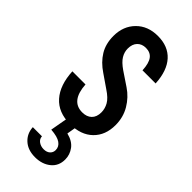

<svg xmlns="http://www.w3.org/2000/svg" viewBox="-238 -561 817 817"><g transform="rotate(45 170.0 -152.5)"><path d="M176 10Q106 10 67.5 -33.5Q29 -77 25 -156H104Q107 -109 125.5 -85.5Q144 -62 178 -62Q205 -62 220.5 -77Q236 -92 236 -120Q236 -142 224.5 -162.5Q213 -183 181 -204L123 -244Q84 -270 63 -304.5Q42 -339 42 -386Q42 -445 79 -482.5Q116 -520 176 -520Q238 -520 273 -481.5Q308 -443 312 -370H233Q231 -411 217 -429.5Q203 -448 176 -448Q152 -448 137.5 -433Q123 -418 123 -391Q123 -370 134.5 -351Q146 -332 175 -312L236 -271Q272 -247 294.5 -209Q317 -171 317 -124Q317 -63 279.5 -26.5Q242 10 176 10ZM171 215Q128 215 102 191.5Q76 168 74 131H129Q130 147 143 156Q156 165 173 165Q191 165 201.5 155.5Q212 146 212 131Q212 111 194.5 98.5Q177 86 137 83L154 -12H207L197 46Q234 55 251.5 78.5Q269 102 269 131Q269 170 241 192.5Q213 215 171 215Z"/></g></svg>

Font: Instrument Sans Condensed Medium
Style: Regular
Weight: 500
Width: 3
Designer: Rodrigo Fuenzalida
Foundry: fragTYPE
Version: Version 1.000;gftools[0.9.28]